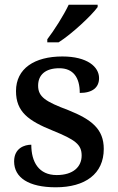

<svg xmlns="http://www.w3.org/2000/svg" viewBox="-20 -786 503 816"><path d="M181 -619V-606H229C286 -642 370 -721 395 -756V-766H272C251 -721 210 -657 181 -619ZM217 10C342 10 421 -47 421 -153C421 -237 370 -278 270 -318C174 -354 142 -374 142 -422C142 -467 172 -496 232 -496C291 -496 319 -457 319 -391C374 -391 401 -415 401 -454C401 -502 351 -546 245 -546C127 -546 48 -495 48 -399C48 -311 100 -273 204 -231C300 -192 327 -172 327 -125C327 -77 291 -42 221 -42C145 -42 113 -97 113 -171C85 -171 40 -157 40 -100C40 -31 102 10 217 10Z"/></svg>

Font: Noto Serif Oriya Medium
Style: Regular
Weight: 500
Designer: David Williams
Foundry: Google LLC, David Williams
Version: Version 1.051